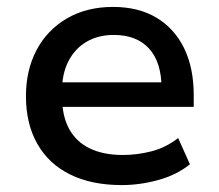

<svg xmlns="http://www.w3.org/2000/svg" viewBox="-20 -526 633 555"><path d="M332 9Q245 9 183 -21.5Q121 -52 88 -110Q55 -168 55 -248Q55 -323 85.5 -381Q116 -439 173 -472.5Q230 -506 307 -506Q380 -506 432 -475Q484 -444 512 -387Q540 -330 540 -251V-217H140V-288H465L447 -270Q447 -346 411 -385.5Q375 -425 309 -425Q264 -425 230.5 -405.5Q197 -386 178 -349.5Q159 -313 159 -261V-250Q159 -192 179.5 -154Q200 -116 239.5 -97Q279 -78 335 -78Q376 -78 417.5 -88.5Q459 -99 495 -127L529 -51Q490 -20 437 -5.5Q384 9 332 9Z"/></svg>

Font: Nunito Sans 8pt SemiBold
Style: Regular
Weight: 600
Version: Version 3.101;gftools[0.9.27]